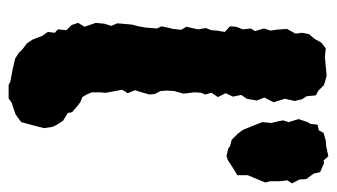

<svg xmlns="http://www.w3.org/2000/svg" viewBox="-188 -575 781 445"><g transform="rotate(90 202.5 -352.5)"><path d="M177 18 169 14 142 9 116 3 102 -6 93 -15 81 -24 72 -37 63 -60 54 -73 56 -89 48 -96 50 -116 38 -128 33 -143 42 -158 33 -184 35 -204 40 -220 34 -234 37 -268 41 -283 44 -300 46 -326 41 -336 44 -351 47 -363 49 -382 42 -394 48 -421 45 -439 50 -452 51 -465 54 -483 41 -495 42 -509 48 -525 46 -543 52 -553 46 -574 51 -589 49 -601 47 -627 58 -647 56 -662 59 -678 70 -691 79 -707 92 -717 112 -715 144 -718 156 -719 177 -713 190 -700 201 -694 203 -673 210 -662 214 -645 209 -622 217 -596 206 -575 213 -557 209 -534 200 -521 204 -502 196 -485 205 -467 195 -452 199 -438 195 -428 194 -413 197 -387 191 -366 190 -348 191 -334 198 -320 199 -308 193 -287 189 -275 196 -258 188 -245 192 -224 195 -208 194 -192V-175L199 -163L205 -153L217 -148L225 -142L240 -129L242 -119L260 -108L269 -94L274 -84L277 -64L270 -37L263 -11L245 2L218 11L208 18ZM263 -675 267 -681 269 -698 282 -701 288 -712 306 -717 319 -718 342 -723 352 -712 358 -713 379 -704 382 -690 386 -684 395 -672 396 -656 405 -639 398 -628 400 -612V-589L403 -577L396 -560L386 -536V-512L371 -503L351 -490L342 -487L324 -491L319 -495L304 -499L290 -513L281 -525L274 -542L263 -570L265 -591L261 -607L259 -618L263 -631L256 -654Z"/></g></svg>

Font: Winky Rough
Style: Bold
Weight: 700
Designer: Simon Atzbach
Foundry: typofactur
Version: Version 1.206; ttfautohint (v1.8.4.7-5d5b)